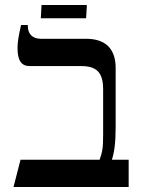

<svg xmlns="http://www.w3.org/2000/svg" viewBox="-20 -747 579 767"><path d="M143 -674H324L327 -727H146ZM34 0H494V-109H427C437 -141 442 -175 442 -242V-476C442 -551 402 -592 325 -592H144C109 -592 91 -612 91 -644V-647H64C53 -597 50 -577 50 -555C50 -503 67 -483 99 -483H305C364 -483 392 -459 392 -391V-209C392 -155 389 -141 378 -109H62Z"/></svg>

Font: Noto Serif Hebrew
Style: Regular
Weight: 400
Designer: Monotype Design Team
Foundry: Monotype Imaging Inc.
Version: Version 1.901